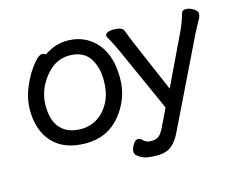

<svg xmlns="http://www.w3.org/2000/svg" viewBox="-92 -626 1161 930"><g transform="rotate(-15 488.5 -161.0)"><path d="M514 -432Q500 -455 500 -458Q500 -480 543 -480Q585 -480 593 -460Q601 -437 621 -389L731 -133L849 -380Q868 -418 884 -472Q888 -485 906 -485Q924 -485 943 -473Q962 -461 962 -448Q962 -435 956 -424Q950 -413 939 -393Q928 -373 919 -355L708 79Q688 122 661 143Q634 164 593 164H583Q563 164 538 160Q513 156 489 135Q482 128 482 115Q482 102 493.5 82.5Q505 63 518 63Q531 63 545 78Q556 89 580 89Q604 89 618 78Q632 67 646 37L688 -50L544 -371Q522 -418 514 -432ZM176 -455Q187 -455 195 -448Q249 -486 310 -486Q371 -486 416 -457Q512 -395 512 -245Q512 -143 446.5 -62.5Q381 18 272.5 18Q164 18 107 -43Q50 -104 50 -208Q50 -287 100 -374Q121 -409 142 -432Q163 -455 176 -455ZM267 -55Q314 -55 351 -79.5Q388 -104 410.5 -147.5Q433 -191 433 -257Q433 -323 402 -368.5Q371 -414 301 -414Q231 -414 180 -349.5Q129 -285 129 -208.5Q129 -132 165 -93.5Q201 -55 267 -55Z"/></g></svg>

Font: Moon Stars Kai
Style: Bold
Weight: 700
Designer: GuiWonder
Version: Version 1.101